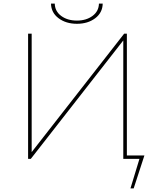

<svg xmlns="http://www.w3.org/2000/svg" viewBox="-20 -888 880 1073"><path d="M762 -9 776 0H669V-19H787L727 165H709ZM137 -700H157V-38L674 -700H689V0H669V-662L152 0H137ZM410 -755Q349 -755 307.5 -786Q266 -817 265 -868H286Q287 -825 322 -799Q357 -773 410 -773Q462 -773 497 -799Q532 -825 533 -868H554Q553 -817 512 -786Q471 -755 410 -755Z"/></svg>

Font: Montserrat
Style: Regular
Weight: 400
Designer: Julieta Ulanovsky
Foundry: Julieta Ulanovsky
Version: Version 8.000